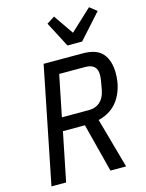

<svg xmlns="http://www.w3.org/2000/svg" viewBox="-137 -1030 849 1113"><g transform="rotate(-15 287.5 -473.5)"><path d="M118 0H30L170 -698H404Q488 -698 524 -655.5Q560 -613 560 -537Q560 -492 548.5 -452.5Q537 -413 516 -382Q495 -351 464 -330.5Q433 -310 394 -301L478 0H384L309 -292H177ZM355 -371Q394 -371 420.5 -394Q447 -417 456 -462Q460 -483 462.5 -497Q465 -511 466.5 -521Q468 -531 468.5 -538.5Q469 -546 469 -554Q469 -618 397 -618H242L192 -371ZM331 -765 252 -917 299 -947 381 -828 509 -947 552 -913 419 -765Z"/></g></svg>

Font: IBM Plex Sans Cond Text
Style: Italic
Weight: 450
Width: 3
Italic angle: -11°
Designer: Mike Abbink, Paul van der Laan, Pieter van Rosmalen
Foundry: Bold Monday
Version: Version 1.3